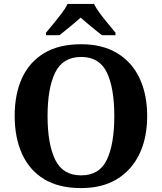

<svg xmlns="http://www.w3.org/2000/svg" viewBox="-20 -951 827 981"><path d="M394 10Q280 10 205 -36Q130 -82 92.5 -165Q55 -248 55 -359Q55 -470 92.5 -552Q130 -634 205.5 -679.5Q281 -725 395 -725Q503 -725 578.5 -679.5Q654 -634 693 -551.5Q732 -469 732 -358Q732 -247 692.5 -164.5Q653 -82 578 -36Q503 10 394 10ZM394 -55Q488 -55 526 -135Q564 -215 564 -358Q564 -501 526 -580.5Q488 -660 395 -660Q301 -660 262 -580.5Q223 -501 223 -358Q223 -215 262 -135Q301 -55 394 -55ZM215 -784Q231 -803 252.5 -829Q274 -855 294.5 -882Q315 -909 325 -931H460Q471 -909 491 -882Q511 -855 533 -829Q555 -803 570 -784V-771H501Q487 -782 467 -798Q447 -814 427 -831Q407 -848 392 -861Q370 -841 337.5 -814.5Q305 -788 284 -771H215Z"/></svg>

Font: Noto Serif Bengali
Style: Bold
Weight: 700
Designer: Juan Bruce, Universal Thirst, Indian Type Foundry and the Monotype Design Team.
Foundry: Monotype Imaging Inc.
Version: Version 2.003; ttfautohint (v1.8.4.7-5d5b)